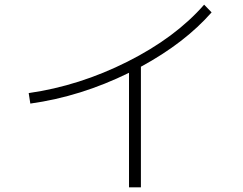

<svg xmlns="http://www.w3.org/2000/svg" viewBox="-20 -761 1040 823"><path d="M103 -362Q320 -393 526 -496.5Q732 -600 855 -741L887 -708Q772 -577 584 -475V42H533V-449Q326 -347 110 -317Z"/></svg>

Font: M PLUS 1p Light
Style: Regular
Weight: 300
Version: Version 1.061